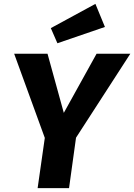

<svg xmlns="http://www.w3.org/2000/svg" viewBox="-20 -970 692 990"><path d="M472 -950 242 -825 276 -747 521 -831ZM652 -693H478L309 -388L225 -693H53L211 -259L174 0H336L372 -260Z"/></svg>

Font: Fira Sans
Style: Bold Italic
Weight: 700
Italic angle: -8°
Designer: bBox Type GmbH & Carrois Corporate GbR & Edenspiekermann AG
Foundry: bBox Type GmbH & Carrois Corporate GbR & Edenspiekermann AG
Version: Version 4.301;PS 004.301;hotconv 1.0.88;makeotf.lib2.5.64775